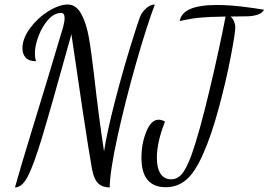

<svg xmlns="http://www.w3.org/2000/svg" viewBox="-20 -740 1185 847"><path d="M120 -163Q181 -360 258 -619Q265 -644 265 -660Q265 -683 250 -683Q219 -683 192.5 -653Q166 -623 150 -581Q134 -539 134 -505Q134 -485 139 -470Q108 -470 93.5 -485.5Q79 -501 79 -527Q79 -570 112.5 -615.5Q146 -661 193.5 -690.5Q241 -720 279 -720Q316 -720 338.5 -678.5Q361 -637 372 -574.5Q383 -512 395 -408Q416 -221 439 -72Q452 -157 485.5 -287Q519 -417 554.5 -532.5Q590 -648 600 -671Q607 -687 625 -703.5Q643 -720 663 -720Q627 -625 580 -460Q533 -295 499 -140.5Q465 14 464 87Q432 87 413 68.5Q394 50 386 6Q373 -64 343.5 -260.5Q314 -457 295 -589Q202 -254 165 -132Q128 -10 102.5 38.5Q77 87 46 87Q63 24 120 -163ZM604 -44Q604 -107 625.5 -159.5Q647 -212 680 -212Q692 -212 708 -204Q672 -113 672 -44Q672 1 688 26Q704 51 735 51Q762 51 782 28Q802 5 824 -54Q859 -151 904.5 -343Q950 -535 975 -667Q901 -666 860.5 -662Q820 -658 773 -647Q784 -718 936 -718Q988 -718 1047 -711Q1106 -704 1145 -697Q1135 -680 1112.5 -674Q1090 -668 1068 -668L997 -667Q1007 -659 1012.5 -645.5Q1018 -632 1018 -620Q1018 -594 997.5 -487.5Q977 -381 944.5 -261Q912 -141 876 -61Q839 23 800 54.5Q761 86 712 86Q604 86 604 -44Z"/></svg>

Font: Dancing Script
Style: Regular
Weight: 400
Designer: Pablo Impallari
Foundry: Pablo Impallari
Version: Version 2.000